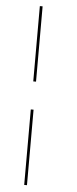

<svg xmlns="http://www.w3.org/2000/svg" viewBox="-61 -809 389 969"><g transform="rotate(5 134.0 -324.0)"><path d="M100.5 129V-253.5H114.5V129ZM100.5 -395.5V-777H114.5V-395.5Z"/></g></svg>

Font: Epilogue Thin
Style: Regular
Weight: 250
Designer: Tyler Finck
Foundry: Etcetera Type Co
Version: Version 2.111